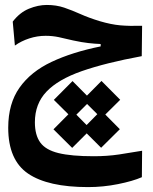

<svg xmlns="http://www.w3.org/2000/svg" viewBox="-20 -449 626 787"><path d="M340.8 317.9Q176.3 317.9 95 262.5Q13.7 207 13.7 74.7Q13.7 -24.4 60.1 -89.8Q106.4 -155.3 191.4 -195.3Q276.4 -235.4 392.6 -258.8V-268.6Q368.7 -269.5 342.3 -272.5Q315.9 -275.4 279.8 -283.2Q245.6 -291.5 220 -296.9Q194.3 -302.2 167 -302.2Q132.8 -302.2 99.9 -291.5Q66.9 -280.8 41 -262.2L32.2 -360.4Q61 -397.9 98.6 -413.3Q136.2 -428.7 171.9 -428.7Q210.9 -428.7 243.2 -417.7Q275.4 -406.7 309.6 -391.4Q343.8 -376 388.7 -362.3Q435.1 -348.6 472.4 -345.2Q509.8 -341.8 562.5 -343.3L561 -218.8Q412.6 -191.4 315.4 -157.5Q218.3 -123.5 170.7 -73.5Q123 -23.4 123 52.2Q123 104.5 145 135Q167 165.5 219.7 178.5Q272.5 191.4 364.3 191.4Q419.4 191.4 468.3 184.1Q517.1 176.8 562.5 168.9L561.5 277.3Q524.4 293.5 463.6 305.7Q402.8 317.9 340.8 317.9ZM275.9 157.2 199.2 81.1 260.3 19.5 200.7 -39.6 277.3 -116.7 336.4 -57.1 396 -117.2 472.7 -40 411.6 20.5 471.2 80.6 394.5 156.7 335.4 97.7ZM335 63.5 378.9 19 336.9 -22.9 293 21Z"/></svg>

Font: Cascadia Code SemiBold
Style: Regular
Weight: 600
Monospace: yes
Designer: Aaron Bell
Foundry: Saja Typeworks
Version: Version 2404.023; ttfautohint (v1.8.4)